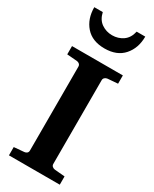

<svg xmlns="http://www.w3.org/2000/svg" viewBox="-231 -965 819 1021"><g transform="rotate(30 179.0 -454.5)"><path d="M335 0H22.9V-50.8L85 -56.2Q94.7 -57.1 100.8 -62.7Q106.9 -68.4 106.9 -78.1V-592.8Q106.9 -602.5 100.6 -608.4Q94.2 -614.3 85 -615.2L22.9 -620.1V-670.9H335V-620.1L272.9 -615.2Q263.7 -614.3 256.8 -608.2Q250 -602.1 250 -592.8V-78.1Q250 -68.8 256.8 -63Q263.7 -57.1 272.9 -56.2L335 -50.8ZM335 -909.2Q335 -838.4 294.4 -792.2Q253.9 -746.1 178.2 -746.1Q102.5 -746.1 62.3 -792Q22 -837.9 22 -909.2H74.2Q83.5 -867.2 112.5 -847.2Q141.6 -827.1 178.2 -827.1Q215.3 -827.1 244.1 -847.2Q272.9 -867.2 282.2 -909.2Z"/></g></svg>

Font: Veleka
Style: Bold
Weight: 700
Designer: Stefan Peev, Context Ltd, 2016; SIL International, 1997-2014.
Foundry: Stefan Peev, Context Ltd, 2016
Version: Version 1.000